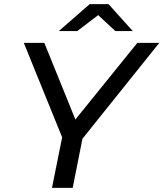

<svg xmlns="http://www.w3.org/2000/svg" viewBox="-20 -907 789 927"><path d="M231 0 280 -244 95 -700H194L344 -330L643 -700H749L378 -237L331 0ZM264 -757 413 -887H504L621 -757H537L454 -834L353 -757Z"/></svg>

Font: Montserrat Medium
Style: Italic
Weight: 500
Italic angle: -11.3°
Designer: Julieta Ulanovsky
Foundry: Julieta Ulanovsky
Version: Version 9.000; ttfautohint (v1.8.4.7-5d5b)